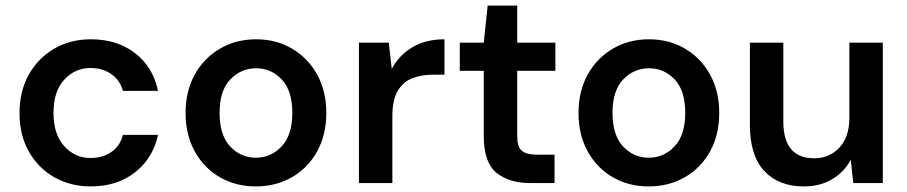

<svg xmlns="http://www.w3.org/2000/svg" viewBox="-20 -657 3255 689"><path d="M306 12Q232 12 174 -21.5Q116 -55 83 -114Q50 -173 50 -251Q50 -329 83 -388.5Q116 -448 174 -482Q232 -516 306 -516Q400 -516 464.5 -466.5Q529 -417 547 -331H421Q411 -369 379.5 -391Q348 -413 305 -413Q249 -413 210.5 -371Q172 -329 172 -252Q172 -175 210.5 -132.5Q249 -90 305 -90Q348 -90 379.5 -111.5Q411 -133 421 -173H547Q529 -89 464.5 -38.5Q400 12 306 12Z M898 12Q826 12 769 -21Q712 -54 679 -113.5Q646 -173 646 -252Q646 -330 679 -389.5Q712 -449 769.5 -482.5Q827 -516 899 -516Q971 -516 1028 -482.5Q1085 -449 1118 -389.5Q1151 -330 1151 -252Q1151 -173 1118 -113.5Q1085 -54 1027.5 -21Q970 12 898 12ZM898 -91Q952 -91 990.5 -131.5Q1029 -172 1029 -252Q1029 -332 991 -372Q953 -412 899 -412Q845 -412 806.5 -372Q768 -332 768 -252Q768 -172 806 -131.5Q844 -91 898 -91Z M1268 0V-504H1375L1386 -410Q1412 -459 1460 -487.5Q1508 -516 1575 -516V-389H1533Q1492 -389 1459 -376Q1426 -363 1407 -330.5Q1388 -298 1388 -241V0Z M1884 0Q1807 0 1761.5 -37Q1716 -74 1716 -169V-403H1630V-504H1716L1730 -637H1836V-504H1973V-403H1836V-169Q1836 -131 1852 -116.5Q1868 -102 1908 -102H1970V0Z M2308 12Q2236 12 2179 -21Q2122 -54 2089 -113.5Q2056 -173 2056 -252Q2056 -330 2089 -389.5Q2122 -449 2179.5 -482.5Q2237 -516 2309 -516Q2381 -516 2438 -482.5Q2495 -449 2528 -389.5Q2561 -330 2561 -252Q2561 -173 2528 -113.5Q2495 -54 2437.5 -21Q2380 12 2308 12ZM2308 -91Q2362 -91 2400.5 -131.5Q2439 -172 2439 -252Q2439 -332 2401 -372Q2363 -412 2309 -412Q2255 -412 2216.5 -372Q2178 -332 2178 -252Q2178 -172 2216 -131.5Q2254 -91 2308 -91Z M2865 12Q2774 12 2722.5 -43.5Q2671 -99 2671 -209V-504H2791V-221Q2791 -89 2902 -89Q2956 -89 2992 -127Q3028 -165 3028 -235V-504H3148V0H3042L3033 -84Q3010 -40 2966.5 -14Q2923 12 2865 12Z"/></svg>

Font: DM Sans SemiBold
Style: Regular
Weight: 600
Designer: Colophon Foundry, Jonny Pinhorn
Foundry: Colophon Foundry
Version: Version 4.004; ttfautohint (v1.8.4.7-5d5b)